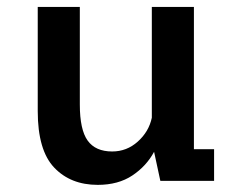

<svg xmlns="http://www.w3.org/2000/svg" viewBox="-20 -520 690 552"><path d="M261 11.5Q183 11.5 135.8 -38.2Q88.5 -88 88.5 -200.5V-500H209.5V-219.5Q209.5 -147 232 -115.8Q254.5 -84.5 302.5 -84.5Q344.5 -84.5 376.2 -113Q408 -141.5 416.5 -181.5V-500H537.5V-91H595.5V0H441L423 -83.5Q401 -42.5 360.5 -15.5Q320 11.5 261 11.5Z"/></svg>

Font: Trispace Medium
Style: Regular
Weight: 500
Designer: Tyler Finck
Foundry: Etcetera Type Company
Version: Version 1.210; ttfautohint (v1.8.3)